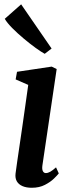

<svg xmlns="http://www.w3.org/2000/svg" viewBox="-20 -878 342 908"><path d="M130.5 10Q104.5 10 86.5 2.2Q68.5 -5.5 59.8 -20.2Q51 -35 53.5 -57Q56 -77 60.8 -110Q65.5 -143 71.8 -185Q78 -227 85 -275.2Q92 -323.5 99.2 -374.8Q106.5 -426 113.5 -476.5L54 -502.5L60.5 -538.5L224.5 -563L248 -551.5L180.5 -95.5Q178 -77.5 182.8 -68.5Q187.5 -59.5 196.5 -59.5Q206.5 -59.5 217.2 -65.5Q228 -71.5 245 -86.5L258 -58Q252 -50 235.5 -33.8Q219 -17.5 192.5 -3.8Q166 10 130.5 10ZM191.5 -623.5Q175.5 -632 148.5 -651.5Q121.5 -671 92 -695.8Q62.5 -720.5 38 -745.2Q13.5 -770 2.5 -789L80 -857.5L224 -648.5Z"/></svg>

Font: Merriweather 28pt SemiBold
Style: Italic
Weight: 600
Italic angle: -7.8°
Version: Version 2.101